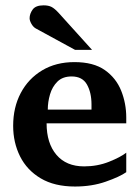

<svg xmlns="http://www.w3.org/2000/svg" viewBox="-20 -700 516 712"><path d="M448.2 -61.5Q423.8 -44.4 372.3 -26.4Q320.8 -8.3 258.3 -8.3Q182.1 -8.3 131.1 -38.6Q80.1 -68.8 54.4 -120.1Q28.8 -171.4 28.8 -233.4Q28.8 -301.8 56.9 -355Q85 -408.2 136.2 -439Q187.5 -469.7 255.9 -469.7Q326.7 -469.7 368.7 -440.2Q410.6 -410.6 429.4 -363.5Q448.2 -316.4 448.2 -264.2V-242.7H152.8Q152.8 -168.9 189.2 -126Q225.6 -83 292 -83Q341.3 -83 384.3 -100.1Q427.2 -117.2 448.2 -133.8ZM319.3 -293.5V-313Q319.3 -356.4 302.5 -386.5Q285.6 -416.5 245.6 -416.5Q212.4 -416.5 193.1 -397.5Q173.8 -378.4 165.5 -350.1Q157.2 -321.8 157.2 -293.5ZM321.3 -515.1H258.3L112.3 -594.7Q103 -600.1 96.4 -611.8Q89.8 -623.5 89.8 -632.3Q89.8 -648.9 101.1 -664.6Q112.3 -680.2 141.6 -680.2Q159.7 -680.2 171.1 -674.3Q182.6 -668.5 198.2 -651.4Z"/></svg>

Font: Annapurna SIL
Style: Bold
Weight: 700
Designer: Peter Martin, Annie Olsen
Foundry: SIL International
Version: Version 2.000